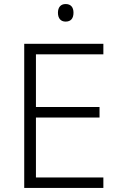

<svg xmlns="http://www.w3.org/2000/svg" viewBox="-20 -931 593 951"><path d="M305 -911C281 -911 267 -895 267 -868C267 -840 281 -824 305 -824C331 -824 344 -840 344 -868C344 -895 331 -911 305 -911ZM492 0V-52H158V-349H473V-401H158V-662H492V-714H100V0Z"/></svg>

Font: Noto Sans Myanmar UI Light
Style: Regular
Weight: 300
Designer: Monotype Design Team
Foundry: Monotype Imaging Inc.
Version: Version 2.103